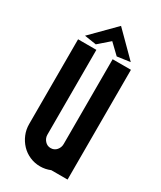

<svg xmlns="http://www.w3.org/2000/svg" viewBox="-178 -745 686 818"><g transform="rotate(30 165.0 -335.5)"><path d="M165 -80Q183 -80 194 -93Q205 -106 205 -123V-540H295V0H215Q203 5 190.5 7.5Q178 10 165 10Q138 10 114 -0.5Q90 -11 72.5 -29.5Q55 -48 45 -72Q35 -96 35 -123V-540H125V-123Q125 -106 136.5 -93Q148 -80 165 -80ZM53 -568 165 -681 278 -568 214 -559 165 -606 111 -559 53 -568Z"/></g></svg>

Font: Berliner Wand
Style: Regular
Weight: 400
Designer: Peter Wiegel
Foundry: Peter Wiegel
Version: Version 1.000